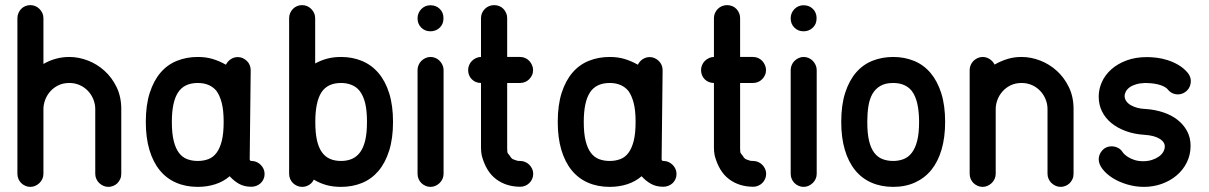

<svg xmlns="http://www.w3.org/2000/svg" viewBox="-20 -729 4716 749"><path d="M149.4 -479.5Q196.8 -506.8 250.5 -506.8Q286.6 -506.8 322.8 -492.9Q358.9 -479 387.9 -452.6Q417 -426.3 435.1 -388.7Q453.1 -351.1 453.1 -303.7V-50.8Q453.1 -39.6 448.7 -30Q444.3 -20.5 437.5 -13.9Q430.7 -7.3 421.4 -3.7Q412.1 0 402.8 0Q392.1 0 383.1 -4.2Q374 -8.3 366.9 -15.1Q359.9 -22 355.7 -31.2Q351.6 -40.5 351.6 -50.8V-303.7Q351.6 -323.2 344 -341.8Q336.4 -360.4 323 -374.5Q309.6 -388.7 291 -397Q272.5 -405.3 250.5 -405.3Q226.1 -405.3 207.3 -396Q188.5 -386.7 175.5 -371.8Q162.6 -356.9 156 -338.9Q149.4 -320.8 149.4 -303.7V-50.8Q149.4 -40.5 145.3 -31.2Q141.1 -22 134 -15.1Q127 -8.3 117.9 -4.2Q108.9 0 98.1 0Q87.9 0 78.6 -4.2Q69.3 -8.3 62.5 -15.1Q55.7 -22 51.8 -31.2Q47.9 -40.5 47.9 -50.8V-354.5V-658.2Q47.9 -668.5 51.8 -677.7Q55.7 -687 62.5 -694.1Q69.3 -701.2 78.6 -705.1Q87.9 -709 98.1 -709Q108.9 -709 117.9 -705.1Q127 -701.2 134 -694.1Q141.1 -687 145.3 -678Q149.4 -668.9 149.4 -658.2Z M751.5 -506.8Q783.2 -506.8 809.3 -499Q835.4 -491.2 861.3 -476.6Q868.2 -490.2 880.6 -498.3Q893.1 -506.3 907.7 -506.3Q918 -506.3 927 -502.2Q936 -498 943.1 -491.2Q950.2 -484.4 954.1 -475.1Q958 -465.8 958 -455.6L954.1 -107.9Q954.1 -103 957 -102.1Q960 -101.1 960.9 -101.1H961.4Q972.2 -101.1 981.2 -96.9Q990.2 -92.8 997.3 -85.7Q1004.4 -78.6 1008.3 -69.6Q1012.2 -60.5 1012.2 -50.3Q1012.2 -39.6 1008.1 -30.3Q1003.9 -21 996.8 -14.4Q989.7 -7.8 980.5 -4.2Q971.2 -0.5 960.9 -0.5H960Q933.1 -0.5 912.8 -11.7Q892.6 -22.9 876 -41.5Q851.6 -20.5 819.8 -10.3Q788.1 0 751.5 0Q704.6 0 667 -16.4Q629.4 -32.7 603.3 -64.7Q577.1 -96.7 563 -144Q548.8 -191.4 548.8 -253.4Q548.8 -319.3 564.2 -366.9Q579.6 -414.6 606.4 -445.8Q633.3 -477.1 670.7 -491.9Q708 -506.8 751.5 -506.8ZM824.7 -374Q812.5 -389.2 794.2 -397.2Q775.9 -405.3 751.5 -405.3Q698.7 -405.3 674.6 -368.4Q650.4 -331.5 650.4 -253.4Q650.4 -208.5 657.7 -179.2Q665 -149.9 678.2 -132.6Q691.4 -115.2 710.2 -108.2Q729 -101.1 751.5 -101.1Q773.9 -101.1 792.7 -108.2Q811.5 -115.2 824.7 -132.8Q837.9 -150.4 845.2 -179.4Q852.5 -208.5 852.5 -253.4Q852.5 -298.8 845 -327.6Q837.4 -356.4 824.7 -374Z M1310.5 -506.8Q1355 -506.8 1392.3 -491.2Q1429.7 -475.6 1456.5 -444.1Q1483.4 -412.6 1498.3 -365Q1513.2 -317.4 1513.2 -253.4Q1513.2 -188.5 1498 -140.9Q1482.9 -93.3 1456.1 -61.8Q1429.2 -30.3 1391.8 -15.1Q1354.5 0 1310.5 0Q1278.8 0 1253.2 -7.1Q1227.5 -14.2 1204.1 -28.3Q1197.3 -14.2 1184.8 -7.1Q1172.4 0 1158.2 0Q1147.9 0 1138.7 -4.2Q1129.4 -8.3 1122.6 -15.1Q1115.7 -22 1111.8 -31.2Q1107.9 -40.5 1107.9 -50.8V-658.2Q1107.9 -668.5 1111.8 -677.7Q1115.7 -687 1122.6 -694.1Q1129.4 -701.2 1138.7 -705.1Q1147.9 -709 1158.2 -709Q1168.9 -709 1178 -705.1Q1187 -701.2 1194.1 -694.1Q1201.2 -687 1205.3 -678Q1209.5 -668.9 1209.5 -658.2V-481.4Q1231.9 -493.7 1256.3 -500.2Q1280.8 -506.8 1310.5 -506.8ZM1383.3 -374Q1371.6 -389.2 1352.8 -397.2Q1334 -405.3 1310.5 -405.3Q1257.3 -405.3 1233.6 -368.2Q1210 -331.1 1210 -253.4Q1210 -211.4 1216.3 -182.6Q1222.7 -153.8 1235.4 -135.7Q1248 -117.7 1266.8 -109.4Q1285.6 -101.1 1310.5 -101.1Q1334 -101.1 1352.8 -109.1Q1371.6 -117.2 1384.8 -135Q1397.9 -152.8 1404.8 -181.6Q1411.6 -210.4 1411.6 -253.4Q1411.6 -297.9 1404.5 -326.7Q1397.5 -355.5 1383.3 -374Z M1608.9 -658.2Q1608.9 -668.5 1612.8 -677.5Q1616.7 -686.5 1623.5 -693.6Q1630.4 -700.7 1639.4 -704.6Q1648.4 -708.5 1659.2 -708.5Q1681.2 -708.5 1695.6 -694.3Q1710 -680.2 1710 -658.2V-657.2Q1710 -634.8 1695.1 -620.8Q1680.2 -606.9 1659.2 -606.9Q1637.7 -606.9 1623.3 -621.3Q1608.9 -635.7 1608.9 -657.2V-657.7ZM1608.9 -456.1Q1608.9 -465.8 1612.8 -475.1Q1616.7 -484.4 1623.5 -491.2Q1630.4 -498 1639.6 -502.4Q1648.9 -506.8 1659.2 -506.8Q1669.9 -506.8 1679.2 -502.7Q1688.5 -498.5 1695.3 -491.5Q1702.1 -484.4 1706.3 -475.1Q1710.4 -465.8 1710.4 -456.1V-50.8Q1710.4 -40.5 1706.3 -31.2Q1702.1 -22 1695.1 -15.1Q1688 -8.3 1679 -4.2Q1669.9 0 1659.2 0Q1648.9 0 1639.6 -4.2Q1630.4 -8.3 1623.5 -15.1Q1616.7 -22 1612.8 -31.2Q1608.9 -40.5 1608.9 -50.8Z M1856.4 -658.7Q1856.4 -669.4 1860.6 -678.5Q1864.7 -687.5 1871.6 -694.3Q1878.4 -701.2 1887.7 -705.1Q1897 -709 1907.7 -709Q1918.5 -709 1928 -705.1Q1937.5 -701.2 1944.1 -694.1Q1950.7 -687 1954.6 -678Q1958.5 -668.9 1958.5 -658.7V-506.8H2008.8Q2019.5 -506.8 2028.8 -502.7Q2038.1 -498.5 2044.7 -491.5Q2051.3 -484.4 2055.4 -475.1Q2059.6 -465.8 2059.6 -456.1Q2059.6 -444.8 2055.4 -435.8Q2051.3 -426.8 2044.4 -419.9Q2037.6 -413.1 2028.6 -409.2Q2019.5 -405.3 2008.8 -405.3H1958.5V-152.3Q1958.5 -143.1 1959 -138.4Q1959.5 -133.8 1960.7 -131.6Q1961.9 -129.4 1963.4 -127.9Q1964.8 -126.5 1966.8 -124Q1971.2 -117.7 1973.1 -114.7Q1975.1 -111.8 1977.8 -109.9Q1980.5 -107.9 1984.9 -106.4Q1989.3 -105 1999 -101.6Q2001 -101.1 2009.3 -101.1Q2019 -101.1 2028.1 -97.4Q2037.1 -93.8 2044.2 -86.9Q2051.3 -80.1 2055.7 -70.8Q2060.1 -61.5 2060.1 -50.8Q2060.1 -40 2055.9 -30.8Q2051.8 -21.5 2044.9 -14.9Q2038.1 -8.3 2029.1 -4.4Q2020 -0.5 2009.8 -0.5Q1955.1 -0.5 1915.5 -30Q1876 -59.6 1859.4 -122.1Q1856.4 -136.7 1856.4 -152.3V-405.3Q1835 -405.3 1820.6 -419.7Q1806.2 -434.1 1806.2 -456.1Q1806.2 -465.8 1810.1 -475.1Q1814 -484.4 1820.8 -491.2Q1827.6 -498 1836.9 -502.4Q1846.2 -506.8 1856.4 -506.8Z M2358.4 -506.8Q2390.1 -506.8 2416.3 -499Q2442.4 -491.2 2468.3 -476.6Q2475.1 -490.2 2487.5 -498.3Q2500 -506.3 2514.6 -506.3Q2524.9 -506.3 2533.9 -502.2Q2543 -498 2550 -491.2Q2557.1 -484.4 2561 -475.1Q2564.9 -465.8 2564.9 -455.6L2561 -107.9Q2561 -103 2564 -102.1Q2566.9 -101.1 2567.9 -101.1H2568.4Q2579.1 -101.1 2588.1 -96.9Q2597.2 -92.8 2604.2 -85.7Q2611.3 -78.6 2615.2 -69.6Q2619.1 -60.5 2619.1 -50.3Q2619.1 -39.6 2615 -30.3Q2610.8 -21 2603.8 -14.4Q2596.7 -7.8 2587.4 -4.2Q2578.1 -0.5 2567.9 -0.5H2566.9Q2540 -0.5 2519.8 -11.7Q2499.5 -22.9 2482.9 -41.5Q2458.5 -20.5 2426.8 -10.3Q2395 0 2358.4 0Q2311.5 0 2273.9 -16.4Q2236.3 -32.7 2210.2 -64.7Q2184.1 -96.7 2169.9 -144Q2155.8 -191.4 2155.8 -253.4Q2155.8 -319.3 2171.1 -366.9Q2186.5 -414.6 2213.4 -445.8Q2240.2 -477.1 2277.6 -491.9Q2314.9 -506.8 2358.4 -506.8ZM2431.6 -374Q2419.4 -389.2 2401.1 -397.2Q2382.8 -405.3 2358.4 -405.3Q2305.7 -405.3 2281.5 -368.4Q2257.3 -331.5 2257.3 -253.4Q2257.3 -208.5 2264.6 -179.2Q2272 -149.9 2285.2 -132.6Q2298.3 -115.2 2317.1 -108.2Q2335.9 -101.1 2358.4 -101.1Q2380.9 -101.1 2399.7 -108.2Q2418.5 -115.2 2431.6 -132.8Q2444.8 -150.4 2452.1 -179.4Q2459.5 -208.5 2459.5 -253.4Q2459.5 -298.8 2451.9 -327.6Q2444.3 -356.4 2431.6 -374Z M2765.1 -658.7Q2765.1 -669.4 2769.3 -678.5Q2773.4 -687.5 2780.3 -694.3Q2787.1 -701.2 2796.4 -705.1Q2805.7 -709 2816.4 -709Q2827.1 -709 2836.7 -705.1Q2846.2 -701.2 2852.8 -694.1Q2859.4 -687 2863.3 -678Q2867.2 -668.9 2867.2 -658.7V-506.8H2917.5Q2928.2 -506.8 2937.5 -502.7Q2946.8 -498.5 2953.4 -491.5Q2960 -484.4 2964.1 -475.1Q2968.3 -465.8 2968.3 -456.1Q2968.3 -444.8 2964.1 -435.8Q2960 -426.8 2953.1 -419.9Q2946.3 -413.1 2937.3 -409.2Q2928.2 -405.3 2917.5 -405.3H2867.2V-152.3Q2867.2 -143.1 2867.7 -138.4Q2868.2 -133.8 2869.4 -131.6Q2870.6 -129.4 2872.1 -127.9Q2873.5 -126.5 2875.5 -124Q2879.9 -117.7 2881.8 -114.7Q2883.8 -111.8 2886.5 -109.9Q2889.2 -107.9 2893.6 -106.4Q2897.9 -105 2907.7 -101.6Q2909.7 -101.1 2918 -101.1Q2927.7 -101.1 2936.8 -97.4Q2945.8 -93.8 2952.9 -86.9Q2960 -80.1 2964.4 -70.8Q2968.8 -61.5 2968.8 -50.8Q2968.8 -40 2964.6 -30.8Q2960.4 -21.5 2953.6 -14.9Q2946.8 -8.3 2937.7 -4.4Q2928.7 -0.5 2918.5 -0.5Q2863.8 -0.5 2824.2 -30Q2784.7 -59.6 2768.1 -122.1Q2765.1 -136.7 2765.1 -152.3V-405.3Q2743.7 -405.3 2729.2 -419.7Q2714.8 -434.1 2714.8 -456.1Q2714.8 -465.8 2718.8 -475.1Q2722.7 -484.4 2729.5 -491.2Q2736.3 -498 2745.6 -502.4Q2754.9 -506.8 2765.1 -506.8Z M3064.5 -658.2Q3064.5 -668.5 3068.4 -677.5Q3072.3 -686.5 3079.1 -693.6Q3085.9 -700.7 3095 -704.6Q3104 -708.5 3114.7 -708.5Q3136.7 -708.5 3151.1 -694.3Q3165.5 -680.2 3165.5 -658.2V-657.2Q3165.5 -634.8 3150.6 -620.8Q3135.7 -606.9 3114.7 -606.9Q3093.3 -606.9 3078.9 -621.3Q3064.5 -635.7 3064.5 -657.2V-657.7ZM3064.5 -456.1Q3064.5 -465.8 3068.4 -475.1Q3072.3 -484.4 3079.1 -491.2Q3085.9 -498 3095.2 -502.4Q3104.5 -506.8 3114.7 -506.8Q3125.5 -506.8 3134.8 -502.7Q3144 -498.5 3150.9 -491.5Q3157.7 -484.4 3161.9 -475.1Q3166 -465.8 3166 -456.1V-50.8Q3166 -40.5 3161.9 -31.2Q3157.7 -22 3150.6 -15.1Q3143.6 -8.3 3134.5 -4.2Q3125.5 0 3114.7 0Q3104.5 0 3095.2 -4.2Q3085.9 -8.3 3079.1 -15.1Q3072.3 -22 3068.4 -31.2Q3064.5 -40.5 3064.5 -50.8Z M3464.4 -506.8Q3508.8 -506.8 3546.4 -491.2Q3584 -475.6 3610.6 -443.8Q3637.2 -412.1 3652.1 -364.7Q3667 -317.4 3667 -253.4Q3667 -193.4 3653.3 -146.2Q3639.6 -99.1 3613.8 -66.9Q3587.9 -34.7 3550 -17.3Q3512.2 0 3464.4 0Q3417.5 0 3379.9 -16.4Q3342.3 -32.7 3316.2 -64.7Q3290 -96.7 3275.9 -144Q3261.7 -191.4 3261.7 -253.4Q3261.7 -319.3 3277.1 -366.9Q3292.5 -414.6 3319.3 -445.8Q3346.2 -477.1 3383.5 -491.9Q3420.9 -506.8 3464.4 -506.8ZM3537.1 -374Q3524.9 -389.6 3506.3 -397.5Q3487.8 -405.3 3464.4 -405.3Q3434.1 -405.3 3414.6 -394Q3395 -382.8 3383.5 -362.8Q3372.1 -342.8 3367.7 -314.9Q3363.3 -287.1 3363.3 -253.4Q3363.3 -208.5 3370.4 -179.2Q3377.4 -149.9 3390.9 -132.6Q3404.3 -115.2 3423.1 -108.2Q3441.9 -101.1 3464.4 -101.1Q3486.3 -101.1 3505.1 -108.4Q3523.9 -115.7 3537.4 -133.5Q3550.8 -151.4 3558.1 -180.2Q3565.4 -209 3565.4 -253.4Q3565.4 -293 3558.6 -323.7Q3551.8 -354.5 3537.1 -374Z M3859.9 -477.1Q3874.5 -485.4 3887.5 -490.7Q3900.4 -496.1 3913.1 -499.8Q3925.8 -503.4 3938.5 -505.1Q3951.2 -506.8 3965.3 -506.8Q4001.5 -506.8 4037.6 -492.9Q4073.7 -479 4102.8 -452.6Q4131.8 -426.3 4149.9 -388.7Q4168 -351.1 4168 -303.7V-50.8Q4168 -39.6 4163.6 -30Q4159.2 -20.5 4152.3 -13.9Q4145.5 -7.3 4136.2 -3.7Q4127 0 4117.7 0Q4106.9 0 4097.9 -4.2Q4088.9 -8.3 4081.8 -15.1Q4074.7 -22 4070.6 -31.2Q4066.4 -40.5 4066.4 -50.8V-303.7Q4066.4 -323.2 4058.8 -341.8Q4051.3 -360.4 4037.8 -374.5Q4024.4 -388.7 4005.9 -397Q3987.3 -405.3 3965.3 -405.3Q3940.9 -405.3 3922.1 -396Q3903.3 -386.7 3890.4 -371.8Q3877.4 -356.9 3870.8 -338.9Q3864.3 -320.8 3864.3 -303.7V-50.8Q3864.3 -40.5 3860.1 -31.2Q3856 -22 3848.9 -15.1Q3841.8 -8.3 3832.8 -4.2Q3823.7 0 3813 0Q3802.7 0 3793.5 -4.2Q3784.2 -8.3 3777.3 -15.1Q3770.5 -22 3766.6 -31.2Q3762.7 -40.5 3762.7 -50.8V-303.7V-456.1Q3762.7 -465.8 3766.6 -475.1Q3770.5 -484.4 3777.3 -491.2Q3784.2 -498 3793.5 -502.4Q3802.7 -506.8 3813 -506.8Q3827.6 -506.8 3840.3 -498.8Q3853 -490.7 3859.9 -477.1Z M4614.7 -443.4Q4625.5 -428.7 4625.5 -413.1Q4625.5 -402.3 4621.8 -392.8Q4618.2 -383.3 4611.1 -376.2Q4604 -369.1 4595 -365Q4585.9 -360.8 4575.7 -360.8Q4551.3 -360.8 4535.6 -379.9Q4530.3 -386.7 4519.8 -391.8Q4509.3 -397 4496.8 -399.9Q4484.4 -402.8 4471.7 -404.1Q4459 -405.3 4448.7 -405.3Q4428.2 -404.8 4412.8 -400.4Q4397.5 -396 4387.2 -388.7Q4377 -381.3 4372.1 -372.3Q4367.2 -363.3 4367.2 -354Q4367.2 -344.2 4373.3 -335Q4379.4 -325.7 4390.6 -319.1Q4401.9 -312.5 4417 -308.3Q4432.1 -304.2 4450.7 -303.7Q4485.8 -301.3 4517.6 -290.8Q4549.3 -280.3 4573 -262Q4596.7 -243.7 4610.6 -218Q4624.5 -192.4 4624.5 -160.2Q4624.5 -125 4609.9 -95.5Q4595.2 -65.9 4570.1 -44.7Q4544.9 -23.4 4512 -11.7Q4479 0 4442.4 0Q4409.7 0 4377.9 -9.3Q4346.2 -18.6 4321.5 -33.9Q4296.9 -49.3 4281.5 -68.8Q4266.1 -88.4 4266.1 -107.9Q4266.1 -117.7 4270 -126.7Q4273.9 -135.7 4280.3 -142.8Q4286.6 -149.9 4295.9 -154.1Q4305.2 -158.2 4315.9 -158.2Q4328.6 -158.2 4340.1 -152.8Q4351.6 -147.5 4358.9 -136.2Q4360.4 -133.3 4366 -127.7Q4371.6 -122.1 4381.8 -115.7Q4392.1 -109.4 4406.5 -104.7Q4420.9 -100.1 4439.9 -100.1Q4458 -100.1 4473.4 -105Q4488.8 -109.9 4500 -117.7Q4511.2 -125.5 4517.6 -136Q4523.9 -146.5 4523.9 -157.7Q4523.9 -175.3 4503.2 -188Q4482.4 -200.7 4444.3 -203.1Q4404.8 -205.6 4372.1 -217.5Q4339.4 -229.5 4315.7 -248.8Q4292 -268.1 4279.1 -294.2Q4266.1 -320.3 4266.1 -352.1Q4266.1 -381.8 4278.8 -409.7Q4291.5 -437.5 4315.9 -459Q4340.3 -480.5 4375.2 -493.4Q4410.2 -506.3 4454.6 -506.3Q4470.7 -506.3 4491.5 -503.9Q4512.2 -501.5 4534.2 -494.6Q4556.2 -487.8 4577.1 -475.6Q4598.1 -463.4 4614.7 -443.4Z"/></svg>

Font: TGL 0-17
Style: Regular
Weight: 400
Designer: Peter Wiegel
Foundry: Peter Wiegel
Version: Version 1.003 2010